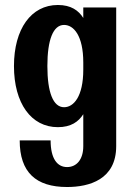

<svg xmlns="http://www.w3.org/2000/svg" viewBox="-20 -500 536 770"><path d="M314 86C314 140 287 170 249 170C210 170 183 137 183 63H59C59 191 124 250 249 250C338 250 446 220 446 86V-470H314V-428C295 -458 265 -480 212 -480C105 -480 36 -384 36 -235C36 -86 105 10 212 10C265 10 295 -12 314 -42ZM170 -235C170 -340 193 -400 237 -400C275 -400 314 -358 314 -249V-221C314 -112 275 -70 237 -70C193 -70 170 -130 170 -235Z"/></svg>

Font: Tanklager Original
Style: Regular
Weight: 400
Designer: Ariel Martín Pérez
Foundry: Tunera Type Foundry
Version: Version 1.000;Glyphs 3.3 (3310)